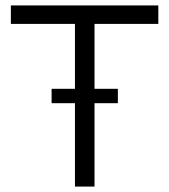

<svg xmlns="http://www.w3.org/2000/svg" viewBox="-20 -687 623 707"><path d="M256 0V-599H20V-667H563V-599H328V0ZM170 -307V-360H414V-307Z"/></svg>

Font: Maven Pro VF Beta
Style: Regular
Weight: 400
Designer: Joe Prince
Foundry: Joe Prince
Version: Version 2.002